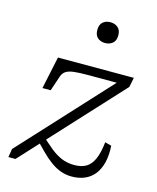

<svg xmlns="http://www.w3.org/2000/svg" viewBox="-117 -853 773 946"><g transform="rotate(15 269.5 -380.0)"><path d="M339 12Q309 12 282 2Q255 -8 230 -26.5Q205 -45 180 -70Q155 -95 127 -124L154 -147Q186 -117 214 -94Q242 -71 271.5 -58.5Q301 -46 337 -46Q373 -46 397 -60Q421 -74 435.5 -106.5Q450 -139 456 -194L489 -185Q492 -135 482.5 -98Q473 -61 453 -36.5Q433 -12 404 0Q375 12 339 12ZM50 0H14L21 -43L445 -503L459 -492H287Q245 -492 218 -489Q191 -486 176.5 -476.5Q162 -467 156 -449L130 -372H88L123 -537H510L500 -488ZM328 -666Q351 -666 366.5 -679Q382 -692 382 -719Q382 -746 366.5 -759Q351 -772 328 -772Q305 -772 290 -759Q275 -746 275 -719Q275 -692 290 -679Q305 -666 328 -666Z"/></g></svg>

Font: Roboto Serif ExtraLight
Style: Italic
Weight: 250
Italic angle: -10°
Designer: Greg Gazdowicz
Foundry: Commercial Type
Version: Version 1.008